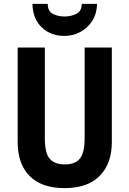

<svg xmlns="http://www.w3.org/2000/svg" viewBox="-20 -959 667 989"><path d="M556 -226Q556 -117 494 -53.5Q432 10 312 10Q195 10 133 -52Q71 -114 71 -228V-714H211V-248Q211 -168 237 -140Q263 -112 314 -112Q367 -112 391.5 -142Q416 -172 416 -249V-714H556ZM480 -939Q479 -890 456 -853Q433 -816 395 -795Q357 -774 312 -774Q242 -774 195.5 -817.5Q149 -861 147 -939H226Q226 -901 252.5 -887.5Q279 -874 313 -874Q345 -874 373 -887.5Q401 -901 401 -939Z"/></svg>

Font: Noto Sans Tamil Condensed
Style: Bold
Weight: 700
Width: 3
Designer: Jelle Bosma - Monotype Design Team
Foundry: Monotype Imaging Inc.
Version: Version 2.004; ttfautohint (v1.8.4.7-5d5b)